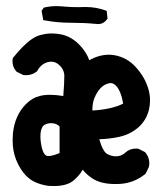

<svg xmlns="http://www.w3.org/2000/svg" viewBox="-20 -607 540 631"><path d="M188 -291.5Q191.4 -334.5 191.4 -356.9Q191.4 -378.4 174.3 -393.6Q162.6 -404.3 148.4 -404.3Q142.6 -404.3 136.7 -402.8Q114.7 -396.5 102.5 -374L101.6 -372.6Q91.3 -364.7 82 -362.3Q72.8 -359.9 66.9 -359.9Q61 -359.9 56.6 -360.4L34.2 -371.6L33.2 -373Q21 -386.7 21 -407.2Q21 -410.2 22 -416Q39.6 -438 54.2 -452.6Q86.9 -485.4 112.3 -491.7Q132.3 -497.1 149.7 -497.1Q167 -497.1 182.1 -493.7Q214.8 -486.8 241.2 -459.5Q263.7 -436.5 273.4 -409.2Q306.2 -427.2 337.4 -427.2Q346.2 -427.2 355 -425.8Q397.5 -418.5 426.3 -386.5Q455.1 -354.5 466.3 -318.8Q473.1 -297.9 473.1 -277.3Q473.1 -262.2 469.7 -247.1Q460.9 -211.4 434.8 -188.5Q408.7 -165.5 371.6 -157.2Q340.3 -150.4 306.2 -149.4Q318.4 -107.9 332.8 -100.6Q347.2 -93.3 360.8 -93.3Q379.4 -93.3 392.6 -106Q406.2 -118.7 427.2 -118.7Q430.2 -118.7 434.6 -118.2L457 -106.9L458 -105.5Q470.7 -90.3 470.7 -70.8Q470.7 -64.9 469.2 -58.1L458.5 -36.1Q425.8 -9.3 386.7 -3.9Q366.2 -1 341.3 -2.9Q302.7 -5.9 278.8 -23.9Q261.7 -36.1 252 -49.3Q239.3 -27.8 219.7 -12.2Q198.2 4.4 157.2 4.4Q146.5 4.4 139.6 3.9Q96.2 -2.4 72.3 -23.4L66.4 -28.8Q46.4 -48.8 32.7 -82.5Q21.5 -111.3 21.5 -145.5Q21.5 -156.7 22.5 -168.9Q28.8 -228.5 65.4 -265.1Q85.9 -285.6 110.4 -291.5Q125 -295.4 144.3 -295.4Q163.6 -295.4 188 -291.5ZM175.8 -191.4Q165.5 -202.1 148.4 -202.1Q146.5 -202.1 144 -202.1Q129.9 -200.7 122.6 -193.8Q112.8 -183.6 112.8 -159.2Q112.8 -148.4 114.7 -135.3Q119.6 -104 130.9 -96.2Q133.8 -94.2 139.6 -94.2Q152.3 -94.2 175.8 -104ZM343.3 -334Q341.3 -334 339.4 -333.5Q323.2 -330.6 311 -317.9Q298.8 -305.2 290.5 -285.2Q283.7 -269 283.7 -246.6Q283.7 -245.1 283.7 -243.7Q349.6 -248 384.8 -266.6Q377.4 -309.1 360.8 -325.7Q352.5 -334 343.3 -334ZM237.3 -583.5 260.7 -584Q295.9 -584 326.2 -572.8L330.6 -571.3L333.5 -545.9Q329.6 -540.5 327.1 -538.1Q316.9 -527.8 302.2 -527.8Q299.8 -527.8 296.9 -528.3Q256.3 -532.2 212.6 -532.2Q168.9 -532.2 127.4 -540L122.1 -541L116.7 -571.3L124 -582Q145 -586.9 166 -586.9Q176.3 -586.9 193.6 -585.2Q210.9 -583.5 237.3 -583.5Z"/></svg>

Font: Bakudai
Style: Bold
Weight: 700
Version: Version 1.48